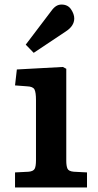

<svg xmlns="http://www.w3.org/2000/svg" viewBox="-20 -823 431 843"><path d="M46 0V-66L106 -69Q126 -71 132 -81.5Q138 -92 138 -120V-384Q138 -417 131.5 -430Q125 -443 99 -444L46 -448L54 -518L256 -529L271 -521V-117Q271 -95 276 -83Q281 -71 304 -69L362 -66V0ZM128 -591 93 -627 203 -772Q215 -789 226 -796Q237 -803 250 -803Q278 -803 292 -782Q306 -761 306 -742Q306 -709 269 -685Z"/></svg>

Font: Literata 7pt SemiBold
Style: Regular
Weight: 600
Designer: Latin by Veronika Burian and Jose Scaglione. Greek by Irene Vlachou. Cyrillic by Vera Evstafieva.
Foundry: TypeTogether
Version: Version 3.002